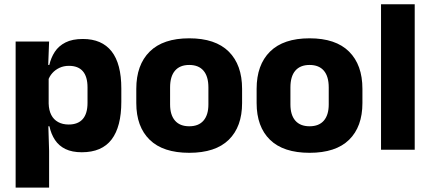

<svg xmlns="http://www.w3.org/2000/svg" viewBox="-20 -680 1955 872"><path d="M351.5 11.5Q307.5 11.5 277.5 -3Q247.5 -17.5 229.8 -44.2Q212 -71 204.5 -106.5H165L201 -209.5Q202 -179 212.8 -158Q223.5 -137 243.8 -125.8Q264 -114.5 292 -114.5Q334 -114.5 355.8 -139.2Q377.5 -164 377.5 -213V-283Q377.5 -332 356.2 -356.5Q335 -381 293 -381Q269.5 -381 250.2 -372Q231 -363 217.8 -348.2Q204.5 -333.5 198.5 -314.5L163.5 -385H204Q211.5 -418 229 -444.8Q246.5 -471.5 277.5 -487.2Q308.5 -503 356.5 -503Q442.5 -503 486.8 -446.8Q531 -390.5 531 -278V-218Q531 -104.5 486.8 -46.5Q442.5 11.5 351.5 11.5ZM203 172H51V-491.5H203L198 -359L201 -341.5V-152.5L199 -126.5L203 5Z M839.5 14Q720.5 14 659.8 -45.2Q599 -104.5 599 -212V-276.5Q599 -385.5 660 -445.8Q721 -506 839.5 -506Q958 -506 1018.8 -445.8Q1079.5 -385.5 1079.5 -276.5V-212Q1079.5 -104.5 1019 -45.2Q958.5 14 839.5 14ZM839.5 -106.5Q882 -106.5 904.2 -132.2Q926.5 -158 926.5 -205.5V-283Q926.5 -333 904.2 -359Q882 -385 839.5 -385Q797 -385 774.8 -359Q752.5 -333 752.5 -283V-205.5Q752.5 -158 774.8 -132.2Q797 -106.5 839.5 -106.5Z M1386 14Q1267 14 1206.2 -45.2Q1145.5 -104.5 1145.5 -212V-276.5Q1145.5 -385.5 1206.5 -445.8Q1267.5 -506 1386 -506Q1504.5 -506 1565.2 -445.8Q1626 -385.5 1626 -276.5V-212Q1626 -104.5 1565.5 -45.2Q1505 14 1386 14ZM1386 -106.5Q1428.5 -106.5 1450.8 -132.2Q1473 -158 1473 -205.5V-283Q1473 -333 1450.8 -359Q1428.5 -385 1386 -385Q1343.5 -385 1321.2 -359Q1299 -333 1299 -283V-205.5Q1299 -158 1321.2 -132.2Q1343.5 -106.5 1386 -106.5Z M1863.5 0H1710.5V-660.5H1863.5Z"/></svg>

Font: Anek Malayalam Medium
Style: Bold
Weight: 700
Version: Version 1.003